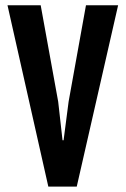

<svg xmlns="http://www.w3.org/2000/svg" viewBox="-20 -692 467 712"><path d="M159.2 0 7.8 -672.4H130.9L195.8 -314.9L211.9 -171.9H215.8L234.4 -314.9L298.8 -672.4H418L264.6 0Z"/></svg>

Font: FjallaOne
Style: Regular
Weight: 400
Designer: Irina Smirnova
Foundry: Irina Smirnova
Version: Version 1.001